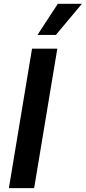

<svg xmlns="http://www.w3.org/2000/svg" viewBox="-20 -981 447 1001"><path d="M175.4 -799H271.3L407.3 -961.3H281.6ZM278.8 -727.3H147L26.3 0H158Z"/></svg>

Font: TID UI Semi Bold
Style: Italic
Weight: 600
Italic angle: -9.39999°
Designer: The TID Project Authors
Foundry: Bakken & Bæck
Version: Version 1.001;hotconv 1.0.109;makeotfexe 2.5.65596